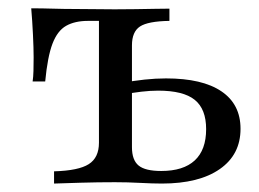

<svg xmlns="http://www.w3.org/2000/svg" viewBox="-20 -435 614 455"><path d="M108.1 0V-29Q166.1 -30.6 190.3 -46Q214.5 -61.3 214.5 -96.8V-385.5H188.7Q157.3 -385.5 136.7 -373.8Q116.1 -362.1 104.4 -331.5Q92.7 -300.8 87.1 -241.9H57.3Q58.9 -252.4 59.3 -266.9Q59.7 -281.5 59.7 -299.2Q59.7 -320.2 58.1 -353.2Q56.5 -386.3 54 -415.3Q79.8 -415.3 105.2 -414.5Q130.6 -413.7 155.6 -413.7Q180.6 -413.7 204.8 -413.3Q229 -412.9 251.6 -412.9Q275.8 -412.9 301.2 -413.3Q326.6 -413.7 348 -414.1Q369.4 -414.5 381.5 -414.5V-385.5Q330.6 -384.7 311.7 -372.2Q292.7 -359.7 292.7 -327.4V-86.3Q292.7 -55.6 308.5 -42.7Q324.2 -29.8 362.1 -29.8Q414.5 -29.8 441.5 -54.8Q468.5 -79.8 468.5 -129Q468.5 -176.6 441.5 -198.4Q414.5 -220.2 354.8 -220.2Q336.3 -220.2 314.9 -217.7Q293.5 -215.3 270.2 -210.5V-238.7Q296 -243.5 322.6 -246.4Q349.2 -249.2 373.4 -249.2Q459.7 -249.2 504.8 -218.5Q550 -187.9 550 -129.8Q550 -68.5 500.8 -34.3Q451.6 0 363.7 0Q341.9 0 312.1 -1.6Q282.3 -3.2 252.4 -3.2Q212.1 -3.2 171.4 -2Q130.6 -0.8 108.1 0Z"/></svg>

Font: Playfair
Style: Regular
Weight: 400
Designer: Claus Eggers Sørensen
Foundry: Claus Eggers Sørensen
Version: Version 2.001;gftools[0.9.30]